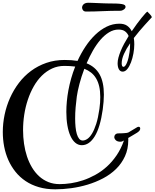

<svg xmlns="http://www.w3.org/2000/svg" viewBox="-61 -1132 1132 1406"><path d="M821.3 -94.2Q798.3 -94.2 787.1 -105.2Q775.9 -116.2 775.9 -128.4Q775.9 -139.2 783.7 -147.2Q791.5 -155.3 807.1 -155.3Q816.9 -155.3 828.4 -155.8Q839.8 -156.2 850.1 -157Q860.4 -157.7 868.4 -158.9Q876.5 -160.2 879.4 -162.1L943.8 -200.7Q949.7 -203.6 954.6 -203.6Q960 -203.6 962.9 -200Q965.8 -196.3 965.8 -190.9Q965.8 -182.1 960.2 -175Q954.6 -168 943.4 -160.6Q932.1 -153.3 915.8 -144Q899.4 -134.8 877.9 -121.6Q878.4 -117.7 878.4 -114.3Q878.4 -110.8 878.4 -107.4Q878.4 -40.5 854.2 12.2Q830.1 64.9 789.1 105.2Q748 145.5 694.1 173.8Q640.1 202.1 580.8 220Q521.5 237.8 460.4 246.1Q399.4 254.4 343.8 254.4Q277.8 254.4 223.6 238.5Q169.4 222.7 126.7 194.1Q84 165.5 52.5 126.2Q21 86.9 0.2 40.3Q-20.5 -6.3 -30.5 -58.6Q-40.5 -110.8 -40.5 -165.5Q-40.5 -229 -27.1 -292.7Q-13.7 -356.4 12.5 -415Q38.6 -473.6 77.1 -524.4Q115.7 -575.2 166 -612.5Q216.3 -649.9 278.1 -671.4Q339.8 -692.9 412.6 -692.9Q439 -692.9 462.4 -691.2Q485.8 -689.5 506.8 -686Q532.2 -741.7 565.2 -791.3Q598.1 -840.8 637 -877.9Q675.8 -915 720.2 -936.8Q764.6 -958.5 813.5 -958.5Q848.6 -958.5 870.1 -943.4Q891.6 -928.2 903.8 -903.3Q922.9 -932.1 941.9 -957.5Q960.9 -982.9 976.6 -1002.4Q992.2 -1022 1003.4 -1033.7Q1014.6 -1045.4 1018.1 -1046.9Q1021.5 -1043 1026.6 -1038.1Q1031.7 -1033.2 1036.6 -1027.8Q1041.5 -1022.5 1045.7 -1016.8Q1049.8 -1011.2 1051.3 -1006.3Q1043.9 -998 1029.8 -982.9Q1015.6 -967.8 997.6 -947.5Q979.5 -927.2 959 -903.3Q938.5 -879.4 918.9 -853.5Q920.9 -842.3 921.6 -830.6Q922.4 -818.8 922.4 -807.1Q922.4 -775.4 916 -740.5Q909.7 -705.6 898.4 -675.8Q887.2 -646 871.6 -626.7Q856 -607.4 837.4 -607.4Q827.6 -607.4 820.6 -612.3Q813.5 -617.2 809.1 -625.5Q804.7 -633.8 802.5 -644.8Q800.3 -655.8 800.3 -668.5Q800.3 -687.5 806.4 -710.4Q812.5 -733.4 823 -759Q833.5 -784.7 848.4 -812.3Q863.3 -839.8 880.9 -868.2Q872.6 -888.7 855.2 -902.1Q837.9 -915.5 807.1 -915.5Q770.5 -915.5 737.1 -895Q703.6 -874.5 674.1 -840.1Q644.5 -805.7 619.1 -761Q593.8 -716.3 573.2 -668.5Q636.7 -643.1 668.2 -587.4Q699.7 -531.7 699.7 -438.5Q699.7 -413.6 697.5 -387Q695.3 -360.4 691.4 -330.6Q672.9 -198.7 632.8 -133.8Q592.8 -68.8 538.1 -68.8Q511.7 -68.8 490.7 -86.4Q469.7 -104 455.1 -136Q440.4 -168 432.6 -212.9Q424.8 -257.8 424.8 -313Q424.8 -349.6 428.5 -389.4Q432.1 -429.2 439.9 -471.4Q447.8 -513.7 460 -557.1Q472.2 -600.6 489.7 -644.5Q471.2 -647 451.4 -648.2Q431.6 -649.4 410.6 -649.4Q361.8 -649.4 320.6 -630.4Q279.3 -611.3 245.6 -578.1Q211.9 -544.9 186.3 -499.8Q160.6 -454.6 143.1 -402.3Q125.5 -350.1 116.7 -293.2Q107.9 -236.3 107.9 -179.2Q107.9 -128.4 115 -79.3Q122.1 -30.3 136.7 13.7Q151.4 57.6 173.6 94.7Q195.8 131.8 225.6 158.9Q255.4 186 293 201.2Q330.6 216.3 376.5 216.3Q415 216.3 459 209.7Q502.9 203.1 547.9 188Q592.8 172.9 637.2 148.4Q681.6 124 720.9 88.6Q760.3 53.2 792.7 5.6Q825.2 -42 846.7 -103Q840.8 -100.1 835 -97.2Q829.1 -94.2 821.3 -94.2ZM667 -334.5Q670.4 -358.4 671.9 -380.1Q673.3 -401.9 673.3 -421.4Q673.3 -465.8 665.3 -499.8Q657.2 -533.7 642.3 -558.6Q627.4 -583.5 605.7 -600.6Q584 -617.7 556.6 -628.4Q534.7 -570.8 520.8 -517.3Q506.8 -463.9 501.5 -425.3Q496.1 -385.7 492.7 -345Q489.3 -304.2 489.3 -264.6Q489.3 -231.4 492.2 -201.9Q495.1 -172.4 501.7 -150.4Q508.3 -128.4 518.8 -115.7Q529.3 -103 544.9 -103Q561 -103 578.6 -114.7Q596.2 -126.5 612.8 -153.6Q629.4 -180.7 643.6 -224.9Q657.7 -269 667 -334.5ZM887.7 -750.5Q889.2 -761.7 890.4 -775.6Q891.6 -789.6 891.6 -804.2V-814.9Q863.8 -774.9 846.9 -737.1Q830.1 -699.2 830.1 -668.5Q830.1 -657.2 833 -649.9Q835.9 -642.6 842.8 -642.6Q850.6 -642.6 857.4 -651.9Q864.3 -661.1 870.1 -676.3Q876 -691.4 880.4 -710.9Q884.8 -730.5 887.7 -750.5ZM568.8 -1047.4Q555.2 -1047.4 547.6 -1056.2Q540 -1064.9 540 -1076.2Q540 -1082.5 542.7 -1088.9Q545.4 -1095.2 550.8 -1100.3Q556.2 -1105.5 564.7 -1108.6Q573.2 -1111.8 585 -1111.8Q594.2 -1111.8 613.8 -1111.1Q633.3 -1110.4 655 -1109.4Q676.8 -1108.4 696 -1107.7Q715.3 -1106.9 724.1 -1106.9Q764.2 -1106.9 790 -1106Q815.9 -1105 831.1 -1102.3Q846.2 -1099.6 852.3 -1094.7Q858.4 -1089.8 858.4 -1082Q858.4 -1076.7 855 -1071.5Q851.6 -1066.4 846.2 -1062.5Q840.8 -1058.6 834 -1055.9Q827.1 -1053.2 820.3 -1053.2Q751 -1053.2 689.5 -1050.3Q627.9 -1047.4 568.8 -1047.4Z"/></svg>

Font: Meddon
Style: Regular
Weight: 400
Designer: Vernon Adams
Foundry: Vernon Adams
Version: Version 1.000